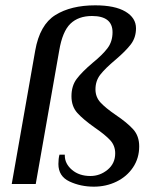

<svg xmlns="http://www.w3.org/2000/svg" viewBox="-20 -690 594 720"><path d="M199 -75Q199 -95 203 -110H223V-107Q223 -76 250 -53Q277 -30 319 -30Q355 -30 383.5 -53.5Q412 -77 412 -115Q412 -144 393 -164.5Q374 -185 336 -211Q292 -242 270 -266.5Q248 -291 248 -329Q248 -368 267.5 -394Q287 -420 327 -454Q364 -484 383 -509Q402 -534 402 -569Q402 -630 325 -630Q274 -630 244 -601Q214 -572 202 -500L114 0H24L112 -500Q129 -597 187.5 -633.5Q246 -670 337 -670Q411 -670 450.5 -646.5Q490 -623 490 -584Q490 -549 470.5 -523.5Q451 -498 412 -465Q375 -434 356.5 -410.5Q338 -387 338 -355Q338 -326 357 -305.5Q376 -285 414 -259Q457 -230 479.5 -205Q502 -180 502 -141Q502 -97 479 -62.5Q456 -28 417 -9Q378 10 332 10Q282 10 240.5 -9.5Q199 -29 199 -75Z"/></svg>

Font: Philosopher
Style: Italic
Weight: 400
Italic angle: -10°
Designer: Jovanny Lemonad
Foundry: Jovanny Lemonad
Version: Version 2.000